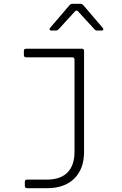

<svg xmlns="http://www.w3.org/2000/svg" viewBox="-20 -805 640 1005"><path d="M122 180Q110 180 110 168V147Q110 135 122 135H226Q297 135 333.5 97.5Q370 60 370 -10V-493Q370 -505 358 -505H117Q105 -505 105 -517V-538Q105 -550 117 -550H408Q420 -550 420 -538V-10Q420 79 369 129.5Q318 180 226 180ZM249 -645Q242 -645 240 -649.5Q238 -654 243 -660L344 -778Q351 -785 359 -785H401Q409 -785 416 -778L517 -660Q522 -654 520.5 -649.5Q519 -645 511 -645H490Q480 -645 475 -651L389 -745Q381 -755 372 -745L287 -652Q280 -645 272 -645Z"/></svg>

Font: Pitagon Sans Mono Thin
Style: Regular
Weight: 100
Monospace: yes
Designer: Travis Tran
Foundry: Pitagon
Version: Version 1.001; ttfautohint (v1.8.4.7-5d5b);gftools[0.9.26]